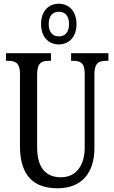

<svg xmlns="http://www.w3.org/2000/svg" viewBox="-20 -999 613 1029"><path d="M295 -761C348 -761 390 -799 390 -870C390 -941 348 -979 295 -979C242 -979 200 -941 200 -870C200 -799 242 -761 295 -761ZM295 -804C266 -804 241 -822 241 -870C241 -918 266 -936 295 -936C325 -936 350 -918 350 -870C350 -822 325 -804 295 -804ZM288 10C419 10 486 -73 486 -206V-601C486 -664 512 -673 550 -673H561V-714H361V-673H371C409 -673 434 -664 434 -605V-208C434 -118 392 -49 307 -49C231 -49 179 -93 179 -210V-601C179 -664 205 -673 243 -673H253V-714H12V-673H23C60 -673 87 -664 87 -605V-216C87 -53 165 10 288 10Z"/></svg>

Font: Noto Serif Myanmar ExtCond
Style: Regular
Weight: 400
Width: 2
Designer: Ben Mitchell and the Monotype Design Team
Foundry: Monotype Imaging Inc.
Version: Version 2.106